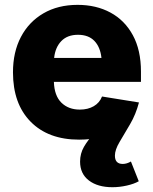

<svg xmlns="http://www.w3.org/2000/svg" viewBox="-20 -573 641 802"><path d="M310.5 10.3Q181.6 10.3 107.9 -64.7Q34.2 -139.6 34.2 -271Q34.2 -355.5 67.4 -418.7Q100.6 -481.9 161.4 -517.3Q222.2 -552.7 304.2 -552.7Q381.8 -552.7 441.4 -520.5Q501 -488.3 534.9 -426Q568.8 -363.8 568.8 -273.9V-231H205.1Q207 -172.9 236.6 -144Q266.1 -115.2 313.5 -115.2Q347.2 -115.2 371.6 -129.4Q396 -143.6 406.2 -169.9L560.5 -145Q540 -73.7 475.1 -31.7Q410.2 10.3 310.5 10.3ZM206.1 -331.1H403.8Q398.9 -376.5 374.3 -402.1Q349.6 -427.7 305.7 -427.7Q261.7 -427.7 236.3 -401.6Q210.9 -375.5 206.1 -331.1ZM449.7 209Q388.2 209 351.3 180.9Q314.5 152.8 314.5 102.1Q314.5 68.4 330.6 40.5Q346.7 12.7 373 -16.1L560.5 -145Q547.4 -95.2 523.2 -54Q499 -12.7 479.5 20Q460 52.7 460 77.1Q460 111.8 492.7 111.8Q509.3 111.8 526.9 101.6L559.6 184.1Q540 195.3 509.8 202.1Q479.5 209 449.7 209Z"/></svg>

Font: Inter Extra Bold
Style: Regular
Weight: 800
Designer: Rasmus Andersson
Foundry: rsms
Version: Version 4.000;git-3c8e0fc